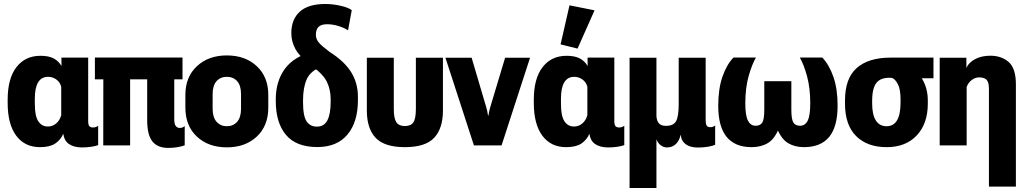

<svg xmlns="http://www.w3.org/2000/svg" viewBox="-20 -740 5219 977"><path d="M183.6 8.8Q232.4 8.8 260 -9Q287.6 -26.9 301.8 -58.6H302.2Q306.2 -25.4 329.6 -8.1Q353 9.3 395.5 10.3Q420.4 10.3 442.6 7.1Q464.8 3.9 479.5 -1.5V-100.1Q474.6 -96.2 468 -93.8Q461.4 -91.3 453.6 -91.3Q440.9 -91.3 434.8 -97.9Q428.7 -104.5 428.7 -124V-446.8H292.5L293 -403.8Q278.8 -428.7 253.7 -442.4Q228.5 -456.1 186 -456.1Q108.4 -456.1 63.7 -398.4Q19 -340.8 19 -232.4V-216.3Q19 -107.9 62.5 -49.6Q106 8.8 183.6 8.8ZM223.6 -96.2Q192.4 -96.2 174.8 -123Q157.2 -149.9 157.2 -210.9V-237.8Q157.2 -293.9 174.3 -321.5Q191.4 -349.1 224.6 -349.1Q247.6 -349.1 266.4 -335.7Q285.2 -322.3 291.5 -298.8V-153.8Q284.2 -127 265.6 -111.6Q247.1 -96.2 223.6 -96.2Z M462.9 -336.4H908.7V-447.3H462.9ZM505.4 0H642.1V-404.8H505.9ZM836.4 12.7Q860.8 12.7 883.5 8.8Q906.2 4.9 919.9 -0.5V-98.6Q913.6 -93.3 907.7 -91.1Q901.9 -88.9 894 -88.9Q882.8 -88.9 874.8 -98.4Q866.7 -107.9 866.7 -133.3V-419.4H729V-130.9Q728.5 -54.7 754.9 -21Q781.2 12.7 836.4 12.7Z M923.3 -192.4Q923.3 -99.6 981.9 -44.9Q1040.5 9.8 1134.3 9.8Q1228 9.8 1286.6 -44.9Q1345.2 -99.6 1345.2 -192.4V-257.3Q1345.2 -348.6 1286.6 -403.3Q1228 -458 1134.3 -458Q1041 -458 982.2 -403.3Q923.3 -348.6 923.3 -257.3ZM1062 -260.7Q1062 -304.7 1081.8 -326.9Q1101.6 -349.1 1134.3 -349.1Q1167 -349.1 1186.8 -326.9Q1206.5 -304.7 1206.5 -260.7V-186.5Q1206.5 -143.1 1186.8 -120.4Q1167 -97.7 1134.3 -97.7Q1102.1 -97.7 1082 -120.4Q1062 -143.1 1062 -186.5Z M1594.7 8.3Q1694.8 8.3 1748 -55.2Q1801.3 -118.7 1801.3 -230.5V-247.6Q1801.3 -317.9 1766.4 -373.5Q1731.4 -429.2 1656.2 -476.6Q1616.7 -506.3 1602.1 -523.7Q1587.4 -541 1587.4 -563Q1587.4 -590.8 1601.6 -603.8Q1615.7 -616.7 1644 -616.7Q1674.8 -616.7 1705.1 -606.7Q1735.4 -596.7 1751 -585.4L1770 -688.5Q1751.5 -702.1 1712.2 -710.9Q1672.9 -719.7 1634.8 -719.7Q1548.8 -719.7 1505.6 -680.7Q1462.4 -641.6 1462.4 -571.3Q1462.4 -527.8 1484.1 -489Q1505.9 -450.2 1571.3 -399.9Q1624.5 -362.3 1643.6 -323Q1662.6 -283.7 1662.6 -235.4V-222.2Q1662.6 -159.7 1646 -127.9Q1629.4 -96.2 1594.2 -95.7Q1560.1 -94.7 1541 -121.3Q1522 -147.9 1522 -220.2V-229Q1522 -295.4 1541.3 -337.6Q1560.5 -379.9 1618.2 -401.9L1575.7 -479Q1475.1 -452.6 1429.2 -389.2Q1383.3 -325.7 1383.3 -235.4V-225.6Q1383.3 -115.2 1435.3 -53.5Q1487.3 8.3 1594.7 8.3Z M2040.5 8.8Q2144.5 8.8 2189.2 -38.8Q2233.9 -86.4 2233.9 -177.7V-446.3H2096.2V-186Q2096.2 -137.2 2083.7 -117.9Q2071.3 -98.6 2040 -98.6Q2009.8 -98.6 1996.8 -117.9Q1983.9 -137.2 1983.9 -186V-446.3H1846.7V-177.7Q1846.7 -85.9 1891.6 -38.6Q1936.5 8.8 2040.5 8.8Z M2246.6 -446.3 2391.6 0H2532.2L2677.2 -446.3H2550.3L2476.6 -201.2Q2472.7 -189.5 2469.7 -176.5Q2466.8 -163.6 2465.3 -151.9H2463.4Q2461.9 -163.6 2459 -176.5Q2456.1 -189.5 2452.1 -201.7L2379.9 -446.3Z M2860.8 8.8Q2909.7 8.8 2937.3 -9Q2964.8 -26.9 2979 -58.6H2979.5Q2983.4 -25.4 3006.8 -8.1Q3030.3 9.3 3072.8 10.3Q3097.7 10.3 3119.9 7.1Q3142.1 3.9 3156.7 -1.5V-100.1Q3151.9 -96.2 3145.3 -93.8Q3138.7 -91.3 3130.9 -91.3Q3118.2 -91.3 3112.1 -97.9Q3106 -104.5 3106 -124V-446.8H2969.7L2970.2 -403.8Q2956.1 -428.7 2930.9 -442.4Q2905.8 -456.1 2863.3 -456.1Q2785.6 -456.1 2741 -398.4Q2696.3 -340.8 2696.3 -232.4V-216.3Q2696.3 -107.9 2739.7 -49.6Q2783.2 8.8 2860.8 8.8ZM2900.9 -96.2Q2869.6 -96.2 2852.1 -123Q2834.5 -149.9 2834.5 -210.9V-237.8Q2834.5 -293.9 2851.6 -321.5Q2868.7 -349.1 2901.9 -349.1Q2924.8 -349.1 2943.6 -335.7Q2962.4 -322.3 2968.8 -298.8V-153.8Q2961.4 -127 2942.9 -111.6Q2924.3 -96.2 2900.9 -96.2ZM2918.9 -492.7 3005.4 -687.5 2877.9 -712.9 2832.5 -514.2Z M3183.6 216.8H3320.3V-31.2Q3327.1 -12.2 3342 -1Q3356.9 10.3 3373 10.3Q3400.9 10.3 3418.7 -6.6Q3436.5 -23.4 3443.4 -53.2H3444.3Q3446.8 -22.5 3469.5 -5.9Q3492.2 10.7 3532.7 10.7Q3558.1 10.7 3583 6.6Q3607.9 2.4 3619.1 -3.9V-101.6Q3613.8 -97.2 3607.7 -95Q3601.6 -92.8 3594.2 -92.8Q3582 -92.8 3576.4 -100.3Q3570.8 -107.9 3570.8 -132.8V-446.3H3433.6V-210.9Q3433.6 -148.9 3420.7 -124.3Q3407.7 -99.6 3368.7 -99.6Q3345.7 -99.6 3334 -111.3Q3322.3 -123 3320.3 -148.4V-446.3H3183.6Z M3804.2 8.8Q3852.5 8.8 3887.2 -12Q3921.9 -32.7 3944.3 -88.9H3932.6Q3956.1 -31.7 3990.5 -11.5Q4024.9 8.8 4070.8 8.8Q4156.7 8.8 4199.5 -43.5Q4242.2 -95.7 4242.2 -202.6Q4242.2 -287.6 4220.7 -349.1Q4199.2 -410.6 4164.1 -447.3H4049.8Q4070.3 -412.1 4086.7 -352.1Q4103 -292 4103 -214.4Q4103 -152.3 4090.1 -126.2Q4077.1 -100.1 4051.3 -100.1Q4027.3 -100.1 4017.1 -116.7Q4006.8 -133.3 4006.8 -181.6V-326.7H3869.1V-181.6Q3869.1 -133.3 3859.1 -116.7Q3849.1 -100.1 3824.7 -100.1Q3799.3 -100.1 3785.9 -126.2Q3772.5 -152.3 3772.5 -213.9Q3772.5 -292 3789.3 -352.1Q3806.2 -412.1 3826.7 -447.3H3712.4Q3677.7 -411.6 3656.2 -349.6Q3634.8 -287.6 3634.8 -201.7Q3634.8 -95.2 3677.7 -43.2Q3720.7 8.8 3804.2 8.8Z M4491.7 8.8Q4588.9 8.8 4645 -51Q4701.2 -110.8 4701.2 -212.9V-229Q4701.2 -290.5 4671.9 -339.6Q4642.6 -388.7 4590.8 -399.9V-341.8H4730V-446.8H4511.7Q4399.4 -446.8 4339.6 -394Q4279.8 -341.3 4279.8 -228.5V-212.9Q4279.8 -104 4336.4 -47.6Q4393.1 8.8 4491.7 8.8ZM4491.2 -97.7Q4455.1 -97.7 4436.5 -127.4Q4418 -157.2 4418 -213.4V-227.1Q4418 -292.5 4441.2 -320.1Q4464.4 -347.7 4518.6 -343.8Q4535.2 -337.9 4548.8 -311.8Q4562.5 -285.6 4562.5 -232.9V-218.8Q4562.5 -158.2 4544.7 -127.9Q4526.9 -97.7 4491.2 -97.7Z M5012.2 209.5H5149.4V-311Q5149.4 -392.1 5112.8 -424.3Q5076.2 -456.5 5019.5 -456.5Q4974.1 -456.5 4941.7 -439Q4909.2 -421.4 4898.4 -396H4897.5V-446.3H4761.7V0H4898.9V-297.4Q4906.7 -319.3 4924.6 -332.8Q4942.4 -346.2 4961.9 -346.2Q4988.3 -346.2 5000.2 -334Q5012.2 -321.8 5012.2 -288.6Z"/></svg>

Font: Roboto Flex Super Cond Bold
Style: Regular
Weight: 700
Width: 3
Designer: Berlow after Robertson
Foundry: Google
Version: Version 3.000